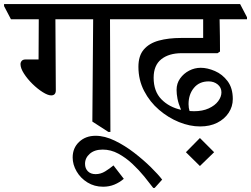

<svg xmlns="http://www.w3.org/2000/svg" viewBox="-48 -640 1237 946"><path d="M611 -545H494L496 10H486L407 -41L411 -545H225L227 -195Q227 -170 204 -170Q188 -170 162.5 -186Q137 -202 112 -226.5Q87 -251 70 -277.5Q53 -304 53 -324Q53 -333 59 -340Q65 -347 78 -347H142L143 -545H6L-28 -610V-620H577L611 -555Z M714 286H707Q689 262 663 230Q637 198 604.5 167.5Q572 137 535 117Q498 97 458 97Q418 97 394.5 117.5Q371 138 371 167Q371 190 385 204Q399 218 423 218Q448 218 470 204.5Q492 191 511 175L562 241Q541 259 515.5 269.5Q490 280 460 280Q417 280 383 259Q349 238 329.5 204.5Q310 171 310 136Q310 89 342 59Q374 29 423 29Q468 29 517.5 53Q567 77 613 112.5Q659 148 695.5 184Q732 220 751 245Z M938 -17Q887 -17 834 -38.5Q781 -60 735.5 -99Q690 -138 662 -192Q634 -246 634 -311Q634 -365 660.5 -396Q687 -427 734.5 -440Q782 -453 845 -453H953V-545H589L555 -610V-620H1135L1169 -555V-545H1034Q1035 -502 1035.5 -460.5Q1036 -419 1036 -386L1024 -378H848Q784 -378 746.5 -348Q709 -318 709 -257Q709 -190 747 -151Q785 -112 844 -99Q831 -130 826.5 -153.5Q822 -177 822 -197Q822 -229 839.5 -253.5Q857 -278 884 -292Q911 -306 941 -306Q974 -306 1011 -290Q1048 -274 1073.5 -240Q1099 -206 1099 -152Q1099 -115 1078.5 -84Q1058 -53 1022 -35Q986 -17 938 -17ZM886 -93Q897 -92 908 -92Q950 -92 980.5 -106Q1011 -120 1027 -141.5Q1043 -163 1043 -185Q1043 -209 1024.5 -224Q1006 -239 980 -239Q934 -239 907.5 -207Q881 -175 881 -127Q881 -108 886 -93ZM937 40 1007 110 937 178 868 110Z"/></svg>

Font: Tiro Devanagari Sanskrit
Style: Regular
Weight: 400
Designer: Devanagari: John Hudson & Fiona Ross. Latin: John Hudson.
Foundry: Tiro Typeworks Ltd.
Version: Version 1.52